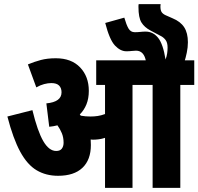

<svg xmlns="http://www.w3.org/2000/svg" viewBox="-20 -916 967 936"><path d="M423 -209Q423 -137 382 -98Q341 -59 263 -59Q204 -59 158.5 -86Q113 -113 78.5 -176.5Q44 -240 16 -348L138 -379Q163 -276 191 -228Q219 -180 254 -180Q273 -180 281.5 -191.5Q290 -203 290 -220Q290 -246 281.5 -266.5Q273 -287 260 -305Q241 -300 220 -298L206 -412Q280 -419 280 -466Q280 -487 268 -499Q256 -511 230 -511Q214 -511 195 -506Q176 -501 157 -490L116 -602Q147 -615 179 -623.5Q211 -632 252 -632Q328 -632 370.5 -587.5Q413 -543 413 -473Q413 -436 401.5 -407.5Q390 -379 369 -358Q372 -355 374 -352Q397 -348 420 -348Q439 -348 456 -350.5Q473 -353 492 -360V-502H449V-622H927V-502H859V0H724V-502H626V0H492V-244Q477 -239 462 -237Q447 -235 432 -235Q427 -235 422 -236Q423 -223 423 -209ZM692 -615Q683 -669 643 -669Q634 -669 622 -667.5Q610 -666 596 -666Q567 -666 540.5 -694Q514 -722 493 -804L586 -830Q596 -795 606.5 -777Q617 -759 637 -759Q652 -759 664.5 -760.5Q677 -762 690 -762Q726 -762 750.5 -732Q775 -702 787 -626Q793 -642 795 -656.5Q797 -671 797 -684Q797 -709 786.5 -722Q776 -735 763 -741L714 -767Q684 -783 669.5 -806.5Q655 -830 655 -882Q655 -885 655 -888.5Q655 -892 656 -896H763Q762 -892 762 -885Q762 -866 768 -857Q774 -848 787 -842L821 -827Q860 -811 878 -783Q896 -755 896 -710Q896 -685 890.5 -659Q885 -633 879 -615Z"/></svg>

Font: Noto Sans ExtraCondensed ExtraBold
Style: Regular
Weight: 800
Width: 2
Designer: Monotype Design Team
Foundry: Monotype Imaging Inc.
Version: Version 2.013; ttfautohint (v1.8.4.7-5d5b)